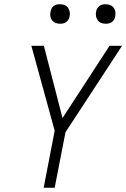

<svg xmlns="http://www.w3.org/2000/svg" viewBox="-20 -886 596 906"><path d="M186 0 238 -269 128 -670H187L275 -329L497 -670H556L289 -262L238 0ZM479 -774Q467 -774 457 -778Q447 -782 441 -790.5Q435 -799 433 -810Q431 -821 434 -833Q435 -840 439.5 -847Q444 -854 450 -858.5Q456 -863 463.5 -864.5Q471 -866 479 -866Q490 -866 500 -862Q510 -858 516.5 -849.5Q523 -841 524.5 -830Q526 -819 523 -807Q522 -800 518 -793Q514 -786 507.5 -781.5Q501 -777 493.5 -775.5Q486 -774 479 -774ZM263 -774Q252 -774 242 -778Q232 -782 225.5 -790.5Q219 -799 217.5 -810Q216 -821 219 -833Q220 -840 224 -847Q228 -854 234.5 -858.5Q241 -863 248.5 -864.5Q256 -866 263 -866Q275 -866 285 -862Q295 -858 301 -849.5Q307 -841 309 -830Q311 -819 308 -807Q307 -800 302.5 -793Q298 -786 292 -781.5Q286 -777 278.5 -775.5Q271 -774 263 -774Z"/></svg>

Font: Lode Dark
Style: Italic
Weight: 400
Italic angle: -11°
Monospace: yes
Designer: Belleve Invis
Foundry: Belleve Invis
Version: Version 29.2.0; ttfautohint (v1.8.3)